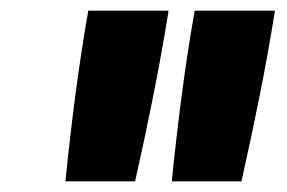

<svg xmlns="http://www.w3.org/2000/svg" viewBox="-20 -792 540 361"><path d="M103 -451Q111 -531 121.5 -611.5Q132 -692 146 -772H297Q284 -691 268 -611Q252 -531 234 -451ZM303 -451Q311 -531 321.5 -611.5Q332 -692 346 -772H497Q484 -691 468 -611Q452 -531 434 -451Z"/></svg>

Font: Iosevka Slab Heavy
Style: Italic
Weight: 900
Italic angle: -9°
Monospace: yes
Designer: Belleve Invis
Foundry: Belleve Invis
Version: Version 11.1.0; ttfautohint (v1.8.3)